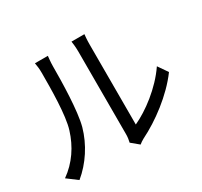

<svg xmlns="http://www.w3.org/2000/svg" viewBox="-156 -950 1247 1184"><g transform="rotate(-30 468.0 -358.0)"><path d="M21 -30 93 24C177 -45 241 -143 271 -250C298 -350 302 -554 302 -665C302 -695 306 -725 307 -737H215C219 -716 222 -694 222 -664C222 -553 221 -363 192 -272C162 -175 106 -90 21 -30ZM476 -21 529 23C539 15 548 8 563 0C679 -57 818 -160 904 -277L857 -345C780 -232 657 -141 565 -99V-666C565 -704 568 -732 569 -740H477C478 -732 483 -704 483 -666V-77C483 -57 480 -37 476 -21Z"/></g></svg>

Font: GenEiGothic-pro-Regular
Style: Regular
Weight: 400
Designer: Ryoko NISHIZUKA (kana & ideographs); Paul D. Hunt (Latin, Greek & Cyrillic); Wenlong ZHANG (bopomofo); Sandoll Communica
Foundry: Adobe Systems Incorporated; o_tamon
Version: Version 1.000.140830